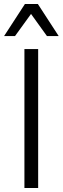

<svg xmlns="http://www.w3.org/2000/svg" viewBox="-74 -947 315 967"><path d="M49 -700H118.2V0H49ZM221.7 -765.2H162.6L82.3 -876.8L1.5 -765.2H-53.5L51.5 -926.8H116.7Z"/></svg>

Font: Myanmar KatKuu
Style: Regular
Weight: 400
Designer: Khon Soe Zaw Thu
Foundry: MPUA
Version: Version 1.00 September 13, 2016, initial release